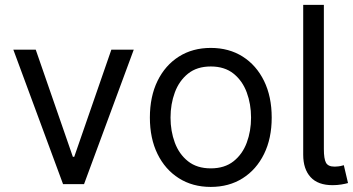

<svg xmlns="http://www.w3.org/2000/svg" viewBox="-20 -747 1432 779"><path d="M321 0H235.8L34.1 -545.5H125L275.6 -110.8H281.2L431.8 -545.5H522.7Z M835.2 11.4Q761.4 11.4 705.8 -23.8Q650.2 -58.9 619.1 -122.2Q588.1 -185.4 588.1 -269.9Q588.1 -355.1 619.1 -418.7Q650.2 -482.2 705.8 -517.4Q761.4 -552.6 835.2 -552.6Q909.1 -552.6 964.7 -517.4Q1020.2 -482.2 1051.3 -418.7Q1082.4 -355.1 1082.4 -269.9Q1082.4 -185.4 1051.3 -122.2Q1020.2 -58.9 964.7 -23.8Q909.1 11.4 835.2 11.4ZM835.2 -63.9Q891.3 -63.9 927.6 -92.7Q963.8 -121.4 981.2 -168.3Q998.6 -215.2 998.6 -269.9Q998.6 -324.6 981.2 -371.8Q963.8 -419 927.6 -448.2Q891.3 -477.3 835.2 -477.3Q779.1 -477.3 742.9 -448.2Q706.7 -419 689.3 -371.8Q671.9 -324.6 671.9 -269.9Q671.9 -215.2 689.3 -168.3Q706.7 -121.4 742.9 -92.7Q779.1 -63.9 835.2 -63.9Z M1329.5 4.3Q1269.9 4.3 1240.1 -28.4Q1210.2 -61.1 1210.2 -119.3V-727.3H1294V-142Q1294 -102.3 1302.7 -86.6Q1311.4 -71 1337 -71H1339.5Q1354.4 -71.7 1361.7 -73.3Q1369 -74.9 1375 -76.7L1392 -4.3Q1381 -1.1 1364.3 1.6Q1347.7 4.3 1329.5 4.3Z"/></svg>

Font: Linik Sans
Style: Regular
Weight: 400
Designer: Rasmus Andersson (font), Marc Monis (original base), Kil Hyung-jin (Pretendard portions), Cristiano Sobral (main changes
Foundry: rsms
Version: Version 3.018;May 31, 2022;FontCreator 14.0.0.2814 64-bit; t